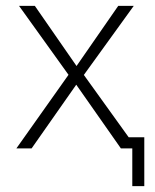

<svg xmlns="http://www.w3.org/2000/svg" viewBox="-20 -507 530 656"><path d="M432 129V0H401V-38H473V129ZM36 0 223 -264V-239L45 -487H99L246 -275H237L384 -487H437L260 -242V-260L447 0H393L236 -224H245L88 0Z"/></svg>

Font: Nunito Sans 10pt SemiCondensed ExtraLight
Style: Regular
Weight: 250
Width: 4
Designer: Vernon Adams
Foundry: Vernon Adams
Version: Version 3.101;gftools[0.9.27]